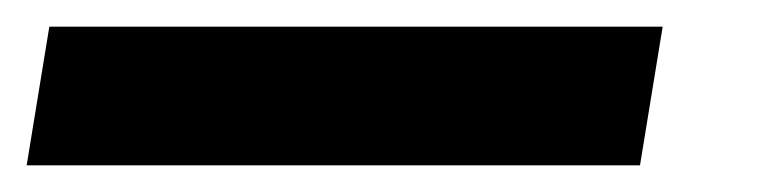

<svg xmlns="http://www.w3.org/2000/svg" viewBox="-56 -20 576 144"><path d="M-36 104 -19 0H441L424 104Z"/></svg>

Font: Nunito Sans 11pt Black
Style: Italic
Weight: 900
Italic angle: -9°
Version: Version 3.101;gftools[0.9.27]